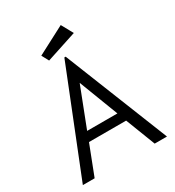

<svg xmlns="http://www.w3.org/2000/svg" viewBox="-188 -904 927 1016"><g transform="rotate(-30 275.0 -396.0)"><path d="M457 0 387 -181H160L90 0H18L271 -634H279L532 0ZM274 -477 181 -237H366ZM193 -660 170 -703 340 -792 379 -721Z"/></g></svg>

Font: Inconsolata SemiExpanded
Style: Regular
Weight: 400
Width: 6
Monospace: yes
Designer: Raph Levien, Cyreal, Brenton Simpson
Foundry: Raph Levien, Cyreal, Google
Version: Version 3.000; ttfautohint (v1.8.2.53-6de2)